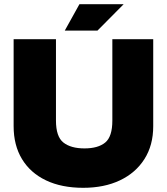

<svg xmlns="http://www.w3.org/2000/svg" viewBox="-20 -887 796 916"><path d="M377 9Q274 9 199.5 -26.5Q125 -62 85 -128Q45 -194 45 -285V-700H247V-312Q247 -235 282.5 -207Q318 -179 383 -179Q448 -179 482 -207Q516 -235 516 -312V-700H711V-285Q711 -194 669 -128Q627 -62 552 -26.5Q477 9 377 9ZM289 -741 359 -867H570L445 -741Z"/></svg>

Font: REM Medium ExtraBold
Style: Regular
Weight: 800
Version: Version 1.005;gftools[0.9.28]